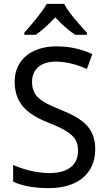

<svg xmlns="http://www.w3.org/2000/svg" viewBox="-20 -964 557 994"><path d="M312 -944H222C197 -899 141 -834 106 -795V-784H165C198 -806 232 -838 266 -874C300 -838 336 -805 369 -784H430V-795C394 -833 335 -899 312 -944ZM473 -191C473 -303 408 -350 291 -397C184 -440 146 -469 146 -541C146 -603 188 -645 270 -645C327 -645 382 -628 430 -607L458 -684C406 -708 345 -724 272 -724C144 -724 56 -655 56 -542C56 -431 117 -374 228 -330C346 -283 384 -253 384 -183C384 -112 334 -68 237 -68C166 -68 95 -89 48 -110V-24C91 -2 158 10 233 10C380 10 473 -64 473 -191Z"/></svg>

Font: Noto Sans Thai
Style: Regular
Weight: 400
Designer: Monotype Design Team
Foundry: Monotype Imaging Inc.
Version: Version 1.901